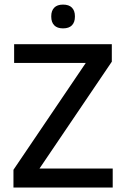

<svg xmlns="http://www.w3.org/2000/svg" viewBox="-20 -836 562 856"><path d="M482.5 -84.5V0H40V-79L362.5 -555.5H43V-639H478.5V-561L156 -84.5ZM261 -709.5Q235 -709.5 221.8 -723.2Q208.5 -737 208.5 -761.5V-764Q208.5 -788 221.8 -801.8Q235 -815.5 261 -815.5Q287.5 -815.5 300.8 -801.8Q314 -788 314 -764V-761.5Q314 -737 300.8 -723.2Q287.5 -709.5 261 -709.5Z"/></svg>

Font: Anek Latin Medium Medium
Style: Regular
Weight: 500
Version: Version 1.003